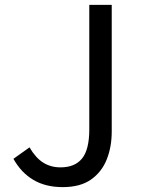

<svg xmlns="http://www.w3.org/2000/svg" viewBox="-20 -754 576 787"><path d="M237 13Q167 13 117 -16.5Q67 -46 35 -103L101 -150Q126 -107 157 -87.5Q188 -68 228 -68Q287 -68 316.5 -104.5Q346 -141 346 -224V-734H438V-215Q438 -152 417.5 -100.5Q397 -49 353 -18Q309 13 237 13Z"/></svg>

Font: Chiron Sans HK TT
Style: Regular
Weight: 400
Designer: Ryoko NISHIZUKA 西塚涼子 (kana, bopomofo & ideographs); Paul D. Hunt (Latin, Greek & Cyrillic); Sandoll Communications 산돌커뮤니
Foundry: Adobe
Version: Version 2.022;hotconv 1.0.109;makeotfexe 2.5.65596